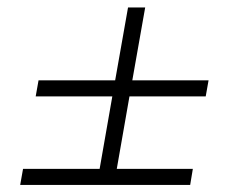

<svg xmlns="http://www.w3.org/2000/svg" viewBox="-20 -620 626 525"><path d="M77.6 -356.4 85.4 -400.4H294.9L330.1 -599.6H377L341.8 -400.4H550.3L542.5 -356.4H334L299.3 -158.2H507.3L500 -114.3H35.2L43 -158.2H252.4L287.1 -356.4Z"/></svg>

Font: Cascadia Code NF ExtraLight
Style: Italic
Weight: 200
Italic angle: -10°
Monospace: yes
Designer: Aaron Bell
Foundry: Saja Typeworks
Version: Version 2404.023; ttfautohint (v1.8.4)